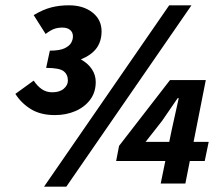

<svg xmlns="http://www.w3.org/2000/svg" viewBox="-20 -692 833 724"><path d="M187 -258Q133 -258 96.5 -280.5Q60 -303 38 -338L107 -388Q121 -367 138 -355.5Q155 -344 177 -344Q205 -344 220.5 -357.5Q236 -371 236 -388Q236 -411 220 -423.5Q204 -436 154 -436L168 -501Q204 -501 222.5 -509.5Q241 -518 248 -530Q255 -542 255 -555Q255 -570 244.5 -579Q234 -588 215 -588Q199 -588 185.5 -583.5Q172 -579 152 -564L107 -635Q142 -656 173 -664Q204 -672 240 -672Q294 -672 328.5 -645Q363 -618 363 -574Q363 -537 344.5 -511Q326 -485 285 -468Q312 -453 326.5 -431Q341 -409 341 -383Q341 -344 320 -316Q299 -288 264 -273Q229 -258 187 -258ZM146 12 618 -672H702L230 12ZM586 0 627 -200 654 -322H650L591 -236L529 -157H767L752 -85H418L429 -142L621 -390H756L679 0Z"/></svg>

Font: Source Sans 3 ExtraBold
Style: Italic
Weight: 800
Italic angle: -11°
Version: Version 3.052;hotconv 1.1.0;makeotfexe 2.6.0